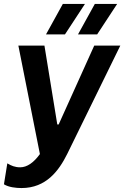

<svg xmlns="http://www.w3.org/2000/svg" viewBox="-43 -751 629 972"><path d="M66 201C191 201 255 113 297 29L566 -520H434L254 -121H247L182 -520H50L159 29C128 72 94 96 59 96C33 96 14 88 -6 76L-23 182C1 197 38 201 66 201ZM190 -577H286L387 -731H275ZM352 -577H449L550 -731H437Z"/></svg>

Font: Fixel Text 20240404 SemiBold
Style: Italic
Weight: 600
Width: 4
Italic angle: -10°
Designer: AlfaBravo + MacPaw
Foundry: Kyrylo Tkachov, Marchela Mozhyna, Serhii Makarenko, Maria Weinstein, Zakhar Kryvoshyya
Version: Version 1.211;Glyphs 3.2 (3225)